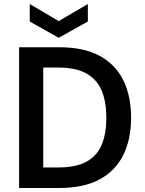

<svg xmlns="http://www.w3.org/2000/svg" viewBox="-20 -935 721 955"><path d="M75 0V-700H275Q397 -700 476 -657Q555 -614 593.5 -535.5Q632 -457 632 -349Q632 -243 593.5 -164.5Q555 -86 476 -43Q397 0 275 0ZM195 -102H269Q359 -102 411.5 -131.5Q464 -161 486.5 -216.5Q509 -272 509 -349Q509 -427 486.5 -482.5Q464 -538 411.5 -568.5Q359 -599 269 -599H195ZM272 -747 128 -828V-915L272 -830L417 -915V-828Z"/></svg>

Font: DM Sans 9pt
Style: Semibold
Weight: 600
Designer: Colophon Foundry, Jonny Pinhorn
Foundry: Colophon Foundry
Version: Version 4.004;gftools[0.9.30]